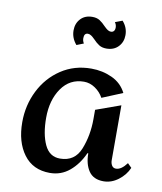

<svg xmlns="http://www.w3.org/2000/svg" viewBox="-84 -813 756 894"><g transform="rotate(10 293.5 -366.5)"><path d="M485 -414 388 -374Q374 -400 349 -417Q324 -434 296 -434Q229 -434 190 -378Q151 -322 151 -238Q151 -161 174 -111.5Q197 -62 247 -62Q317 -62 343 -127.5Q369 -193 369 -270V-314L486 -356V-96Q486 -82 492.5 -71.5Q499 -61 512 -61Q537 -61 563 -96L582 -77Q567 -42 534.5 -17.5Q502 7 465 7Q417 7 395 -25.5Q373 -58 373 -109H369Q345 -55 305 -21.5Q265 12 212 12Q132 12 88.5 -46.5Q45 -105 45 -199Q45 -279 79.5 -348Q114 -417 176.5 -458.5Q239 -500 319 -500Q372 -500 417.5 -479Q463 -458 485 -414ZM448 -681Q448 -648 427 -626Q406 -604 371 -604Q350 -604 336 -613Q322 -622 308 -637Q298 -647 290.5 -652Q283 -657 275 -657Q257 -657 257 -633Q257 -620 264 -609L231 -596Q206 -625 206 -661Q206 -694 226.5 -716Q247 -738 282 -738Q303 -738 317 -729Q331 -720 345 -705Q355 -695 362.5 -690Q370 -685 378 -685Q387 -685 392 -691Q397 -697 397 -708Q397 -721 389 -732L423 -745Q448 -717 448 -681Z"/></g></svg>

Font: Amita
Style: Bold
Weight: 700
Designer: Eduardo Rodriguez Tunni, Modular Infotech, Brian J. Bonislawsky
Foundry: Eduardo Rodriguez Tunni, Modular Infotech, Brian J. Bonislawsky
Version: Version 1.003